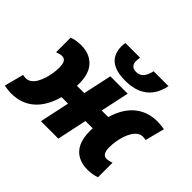

<svg xmlns="http://www.w3.org/2000/svg" viewBox="-189 -1045 1314 1314"><g transform="rotate(45 467.5 -388.5)"><path d="M45.9 9.8Q27.3 9.8 10.3 7.8Q-6.8 5.9 -23.4 2.4L13.2 -137.7Q20 -136.2 27.3 -135.3Q34.7 -134.3 43 -134.3Q64.9 -134.3 83 -147.9Q101.1 -161.6 114.3 -184.8Q127.4 -208 136.2 -236.1Q145 -264.2 149.4 -293.5Q153.8 -322.8 153.8 -348.6Q153.8 -383.3 143.6 -400.6Q133.3 -418 111.8 -418Q100.1 -418 88.1 -415Q76.2 -412.1 63 -407.2V-547.9Q79.6 -555.2 103.5 -559.1Q127.4 -563 151.4 -563Q231.9 -563 279.5 -513.9Q327.1 -464.8 327.1 -369.1Q327.1 -363.3 326.9 -357.7Q326.7 -352.1 326.2 -345.7H397.5L442.4 -553.2H610.4L565.9 -345.7H629.4Q643.1 -393.1 665.5 -432.9Q688 -472.7 720.2 -501.7Q752.4 -530.8 794.4 -546.9Q836.4 -563 888.2 -563Q906.7 -563 923.8 -561.3Q940.9 -559.6 957.5 -556.2L921.4 -415.5Q914.1 -417 906.7 -418Q899.4 -418.9 891.1 -418.9Q870.6 -418.9 853 -406.2Q835.4 -393.6 822 -371.6Q808.6 -349.6 799.3 -322Q790 -294.4 785.2 -264.2Q780.3 -233.9 780.3 -204.6Q780.3 -170.4 791 -152.8Q801.8 -135.3 822.8 -135.3Q834.5 -135.3 846.4 -138.2Q858.4 -141.1 871.1 -146V-4.9Q854.5 2 830.6 5.9Q806.6 9.8 782.7 9.8Q730.5 9.8 690.9 -11.2Q651.4 -32.2 629.6 -75.9Q607.9 -119.6 607.9 -188Q607.9 -194.8 608.2 -202.1Q608.4 -209.5 608.9 -216.3H538.1L492.2 0H323.7L369.6 -216.3H307.1Q291.5 -160.2 266.8 -117.7Q242.2 -75.2 209.2 -46.9Q176.3 -18.6 135.5 -4.4Q94.7 9.8 45.9 9.8ZM533.7 -603.5Q471.2 -603.5 430.7 -620.8Q390.1 -638.2 370.4 -671.6Q350.6 -705.1 350.6 -752.9Q350.6 -758.8 351.8 -769Q353 -779.3 354.5 -787.1H496.1Q494.6 -778.3 493.7 -768.8Q492.7 -759.3 492.7 -752Q492.7 -724.6 506.8 -711.7Q521 -698.7 546.4 -698.7Q576.7 -698.7 596.9 -719.7Q617.2 -740.7 627.4 -787.1H771.5Q760.3 -729.5 731 -688.2Q701.7 -647 653.1 -625.2Q604.5 -603.5 533.7 -603.5Z"/></g></svg>

Font: Open Sans SemiCondensed ExtraBold
Style: Italic
Weight: 800
Width: 4
Italic angle: -12°
Designer: Monotype Design Team
Foundry: Monotype Imaging Inc.
Version: Version 3.003